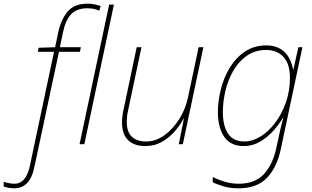

<svg xmlns="http://www.w3.org/2000/svg" viewBox="-147 -785 1696 1045"><path d="M-69 240Q-82 240 -100 237Q-118 234 -127 230V204Q-114 209 -98 212Q-82 215 -69 215Q-36 215 -15 189.5Q6 164 16 116L147 -503H59L63 -525L153 -528L170 -609Q186 -682 222.5 -723.5Q259 -765 329 -765Q351 -765 369.5 -761Q388 -757 401 -752L393 -727Q364 -740 328 -740Q271 -740 240 -707.5Q209 -675 195 -605L179 -528H293L288 -503H174L41 120Q28 184 0 212Q-28 240 -69 240ZM286 0 447 -760H473L312 0Z M644 10Q583 10 550 -22.5Q517 -55 517 -118Q517 -148 525 -186L597 -528H623L550 -183Q546 -166 544.5 -151Q543 -136 543 -122Q543 -66 571 -40.5Q599 -15 648 -15Q701 -15 748 -49Q795 -83 829 -137.5Q863 -192 876 -254L934 -528H960L848 0H826L854 -139H852Q836 -108 806.5 -73Q777 -38 736 -14Q695 10 644 10Z M1150 240Q1108 240 1072.5 230Q1037 220 1011 207V178Q1039 193 1076 204Q1113 215 1151 215Q1241 215 1289 163Q1337 111 1356 24L1365 -17Q1371 -45 1379 -80.5Q1387 -116 1395 -144H1393Q1372 -108 1340 -72.5Q1308 -37 1267.5 -13.5Q1227 10 1180 10Q1107 10 1073 -41Q1039 -92 1039 -174Q1039 -235 1055 -299Q1071 -363 1104 -417Q1137 -471 1186.5 -504.5Q1236 -538 1303 -538Q1349 -538 1380 -518.5Q1411 -499 1427 -468.5Q1443 -438 1448 -407H1450L1477 -528H1499L1381 28Q1361 124 1307 182Q1253 240 1150 240ZM1184 -15Q1227 -15 1271 -42Q1315 -69 1351 -117Q1387 -165 1409 -227.5Q1431 -290 1431 -361Q1431 -438 1395.5 -475.5Q1360 -513 1302 -513Q1243 -513 1198.5 -483Q1154 -453 1124.5 -403Q1095 -353 1080.5 -293Q1066 -233 1066 -174Q1066 -101 1094 -58Q1122 -15 1184 -15Z"/></svg>

Font: Noto Sans Disp Thin
Style: Italic
Weight: 100
Italic angle: -12°
Designer: Monotype Design Team
Foundry: Monotype Imaging Inc.
Version: Version 2.000;GOOG;noto-source:20170915:90ef993387c0